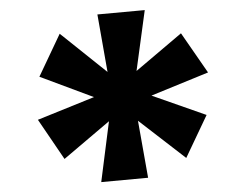

<svg xmlns="http://www.w3.org/2000/svg" viewBox="-20 -578 496 388"><path d="M272.5 -557.6 255.9 -434.6 345.7 -510.7 400.4 -431.6 286.1 -384.8 397.5 -345.7 356.4 -258.8 258.8 -334 279.3 -218.8 184.6 -210 200.2 -333 110.4 -256.8 56.6 -335.9 169.9 -381.8 59.6 -422.9 100.6 -509.8 197.3 -432.6 176.8 -548.8Z"/></svg>

Font: Ravi Prakash
Style: Regular
Weight: 400
Designer: Appaji Ambarisha Darbha
Version: Version 1.0.4; ttfautohint (v1.2.42-39fb)